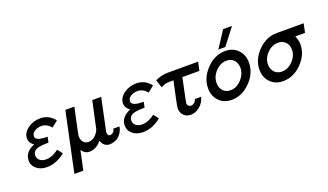

<svg xmlns="http://www.w3.org/2000/svg" viewBox="-78 -1235 3316 1942"><g transform="rotate(-20 1580.0 -264.0)"><path d="M70.8 -118.2Q70.8 -208 178.2 -252.9Q131.3 -285.2 130.9 -333Q130.9 -393.1 189.5 -436.5Q248 -480 327.1 -480Q359.4 -480 387.2 -470.5Q415 -460.9 434.1 -446.5Q453.1 -432.1 462.6 -422.1Q472.2 -412.1 479 -402.8L413.1 -349.1Q368.2 -403.3 309.1 -402.8Q268.1 -402.8 236.6 -382.3Q205.1 -361.8 205.1 -331.1Q205.1 -322.3 208 -315.2Q210.9 -308.1 217.5 -303Q224.1 -297.9 231 -293.9Q237.8 -290 248.3 -287.6Q258.8 -285.2 266.8 -283.7Q274.9 -282.2 286.4 -281.5Q297.9 -280.8 304.4 -280.3Q311 -279.8 321 -279.8Q331.1 -279.8 334 -279.8L321.8 -220.2Q226.6 -219.2 194.8 -205.1Q150.9 -187 150.9 -142.1Q150.9 -108.9 176.5 -88.9Q202.1 -68.8 242.2 -68.8Q308.1 -68.8 378.9 -123L420.9 -68.8Q325.7 8.3 224.1 7.8Q158.2 7.8 114.5 -27.1Q70.8 -62 70.8 -118.2Z M459.5 167 594.7 -472.2 595.7 -473.1H691.9Q677.7 -405.3 661.1 -329.1Q644.5 -252.9 637.7 -219Q630.9 -185.1 630.9 -172.9Q630.9 -135.7 651.9 -111.8Q672.9 -87.9 706.5 -87.9Q745.6 -87.9 777.6 -116.9Q809.6 -146 822.8 -185.1Q824.7 -191.9 827.1 -205.6Q829.6 -219.2 830.6 -223.1L884.8 -473.1H941.9L980.5 -472.2L912.6 -149.9Q906.7 -126 906.7 -113.8Q906.7 -77.6 935.5 -78.1Q948.7 -78.1 965.1 -89.6Q981.4 -101.1 984.9 -128.9H1051.8Q1046.9 -83 1010.7 -40.5Q974.6 2 901.9 8.8Q880.9 6.8 867.7 2.9Q854.5 -1 838.1 -17.1Q821.8 -33.2 811.5 -62Q760.7 3.9 685.5 8.8Q667.5 7.8 657 5.4Q646.5 2.9 630.1 -8.1Q613.8 -19 599.6 -40L555.7 167Z M1105 -118.2Q1105 -208 1212.4 -252.9Q1165.5 -285.2 1165 -333Q1165 -393.1 1223.6 -436.5Q1282.2 -480 1361.3 -480Q1393.6 -480 1421.4 -470.5Q1449.2 -460.9 1468.3 -446.5Q1487.3 -432.1 1496.8 -422.1Q1506.3 -412.1 1513.2 -402.8L1447.3 -349.1Q1402.3 -403.3 1343.3 -402.8Q1302.2 -402.8 1270.8 -382.3Q1239.3 -361.8 1239.3 -331.1Q1239.3 -322.3 1242.2 -315.2Q1245.1 -308.1 1251.7 -303Q1258.3 -297.9 1265.1 -293.9Q1272 -290 1282.5 -287.6Q1293 -285.2 1301 -283.7Q1309.1 -282.2 1320.6 -281.5Q1332 -280.8 1338.6 -280.3Q1345.2 -279.8 1355.2 -279.8Q1365.2 -279.8 1368.2 -279.8L1356 -220.2Q1260.7 -219.2 1229 -205.1Q1185.1 -187 1185.1 -142.1Q1185.1 -108.9 1210.7 -88.9Q1236.3 -68.8 1276.4 -68.8Q1342.3 -68.8 1413.1 -123L1455.1 -68.8Q1359.9 8.3 1258.3 7.8Q1192.4 7.8 1148.7 -27.1Q1105 -62 1105 -118.2Z M1561 -439.9Q1629.9 -472.2 1696.8 -472.2H2023.9L2003.9 -379.9H1820.8Q1766.6 -125 1766.6 -117.2Q1766.6 -100.1 1778.3 -89.1Q1790 -78.1 1805.7 -78.1Q1823.7 -78.1 1840.8 -92Q1857.9 -106 1863.8 -127.9H1930.7Q1914.6 -64.9 1868.7 -28.6Q1822.8 7.8 1772 7.8Q1726.1 7.8 1697 -22Q1668 -51.8 1668 -98.1V-99.1Q1668 -113.3 1688 -209Q1709 -301.8 1724.6 -379.9H1690.9Q1681.2 -379.9 1673.1 -379.4Q1665 -378.9 1658.9 -378.4Q1652.8 -377.9 1645.3 -376.5Q1637.7 -375 1634.8 -374Q1631.8 -373 1623.8 -370.1Q1615.7 -367.2 1613.8 -366.2Q1611.8 -365.2 1601.8 -360.6Q1591.8 -356 1588.9 -355Z M2025.9 -183.1Q2025.9 -295.9 2114.5 -387.9Q2203.1 -480 2316.9 -480Q2399.9 -480 2451.9 -426Q2503.9 -372.1 2503.9 -289.1Q2503.9 -173.8 2414.1 -83Q2324.2 7.8 2212.9 7.8Q2129.9 7.8 2077.9 -46.1Q2025.9 -100.1 2025.9 -183.1ZM2125 -203.1Q2125 -153.3 2155 -120.6Q2185.1 -87.9 2233.9 -87.9Q2300.8 -87.9 2352.8 -144.5Q2404.8 -201.2 2404.8 -269Q2404.8 -318.8 2375.5 -351.3Q2346.2 -383.8 2295.9 -383.8Q2231 -383.8 2178 -328.9Q2125 -273.9 2125 -203.1ZM2257.8 -517.1 2374 -694.8H2469.7L2333 -517.1Z M2578.6 -181.2Q2578.6 -285.2 2656.2 -370.6Q2733.9 -456.1 2834.5 -470.2Q2850.6 -472.2 2883.8 -472.2H3159.7L3139.6 -376H3034.7Q3056.6 -326.2 3056.6 -283.2Q3056.6 -172.4 2967.8 -82.3Q2878.9 7.8 2765.6 7.8Q2682.6 7.8 2630.6 -46.1Q2578.6 -100.1 2578.6 -181.2ZM2677.7 -201.2Q2677.7 -152.3 2707.8 -120.1Q2737.8 -87.9 2786.6 -87.9Q2853.5 -87.9 2905.5 -141.8Q2957.5 -195.8 2957.5 -263.2Q2957.5 -312 2927 -344Q2896.5 -376 2847.7 -376Q2782.7 -376 2730.2 -323Q2677.7 -270 2677.7 -201.2Z"/></g></svg>

Font: CMU Bright
Style: SemiBoldOblique
Weight: 600
Italic angle: -12°
Version: Version 0.7.0